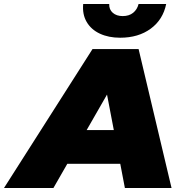

<svg xmlns="http://www.w3.org/2000/svg" viewBox="-94 -947 920 967"><path d="M-74 0 372 -700H604L770 0H535L422 -591H514L175 0ZM132 -122 226 -292H548L574 -122ZM511 -757Q453 -757 409 -777.5Q365 -798 342.5 -836.5Q320 -875 325 -927H456Q455 -899 474 -882.5Q493 -866 524 -866Q556 -866 576.5 -882.5Q597 -899 604 -927H743Q727 -848 665 -802.5Q603 -757 511 -757Z"/></svg>

Font: Montserrat Thin Black
Style: Italic
Weight: 900
Italic angle: -11.3°
Version: Version 9.000